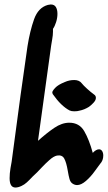

<svg xmlns="http://www.w3.org/2000/svg" viewBox="-20 -847 482 859"><path d="M325 -19Q314 -19 304 -26Q295 -32 291 -46Q287 -60 283 -84Q277 -120 267.5 -137.5Q258 -155 235 -151Q220 -148 201 -131Q182 -114 167 -98Q152 -82 146 -76L126 -57Q111 -41 100 -31Q89 -21 76 -15Q61 -8 49 -8Q23 -8 23 -50Q23 -71 27 -95Q31 -119 32 -123Q76 -457 103 -640Q114 -709 132.5 -761Q151 -813 194 -825Q204 -827 207 -827Q223 -827 230 -815.5Q237 -804 237 -785Q237 -767 231 -748Q225 -729 217 -718V-705Q217 -690 213.5 -671Q210 -652 209 -644L191 -514L150 -217Q189 -252 223 -275Q257 -298 290 -298Q335 -298 357 -260Q379 -222 395 -163Q410 -179 423 -179Q432 -179 437 -171Q442 -163 442 -151Q442 -129 428 -114Q423 -108 404.5 -82Q386 -56 364.5 -37.5Q343 -19 325 -19ZM214 -432Q214 -439 220 -446Q226 -453 227 -454Q240 -468 270 -480Q290 -489 312 -489Q335 -489 346 -474V-475V-474Q353 -465 369.5 -450Q386 -435 401 -424Q409 -419 409 -409Q409 -399 399 -388Q389 -377 378 -369Q357 -356 336 -352Q327 -349 312 -349Q299 -349 291 -353Q253 -373 216 -426Q214 -430 214 -432Z"/></svg>

Font: Sedgwick Ave Display
Style: Regular
Weight: 400
Designer: Kevin Burke, Pedro Vergani
Foundry: Google, Inc.
Version: Version 1.000